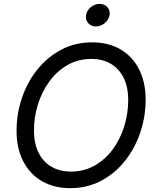

<svg xmlns="http://www.w3.org/2000/svg" viewBox="-20 -955 801 985"><path d="M339.8 10.3Q256.8 10.3 195.1 -25.6Q133.3 -61.5 99.1 -127.7Q64.9 -193.8 64.9 -284.2Q64.9 -370.6 92.3 -451.9Q119.6 -533.2 170.9 -597.4Q222.2 -661.6 293.5 -699.7Q364.7 -737.8 453.1 -737.8Q536.1 -737.8 597.7 -701.9Q659.2 -666 693.1 -600.1Q727.1 -534.2 727.1 -443.4Q727.1 -356.4 699.7 -275.4Q672.4 -194.3 621.3 -129.9Q570.3 -65.4 499 -27.6Q427.7 10.3 339.8 10.3ZM343.3 -74.7Q411.6 -74.7 466.3 -106Q521 -137.2 559.3 -189.9Q597.7 -242.7 617.7 -307.9Q637.7 -373 637.7 -441.4Q637.7 -510.3 613.5 -557.4Q589.4 -604.5 546.9 -628.7Q504.4 -652.8 449.7 -652.8Q381.3 -652.8 326.7 -621.6Q272 -590.3 233.4 -537.4Q194.8 -484.4 174.6 -419.4Q154.3 -354.5 154.3 -286.1Q154.3 -217.3 178.5 -170.2Q202.6 -123 245.4 -98.9Q288.1 -74.7 343.3 -74.7ZM471.7 -819.3Q447.3 -819.3 432.4 -836.4Q417.5 -853.5 421.4 -877.4Q425.3 -901.4 445.8 -918.2Q466.3 -935.1 491.2 -935.1Q516.1 -935.1 531 -918.2Q545.9 -901.4 542 -877.4Q538.1 -853.5 517.3 -836.4Q496.6 -819.3 471.7 -819.3Z"/></svg>

Font: Inter 18pt
Style: Italic
Weight: 400
Italic angle: -9.3988°
Designer: Rasmus Andersson
Foundry: rsms
Version: Version 4.001;git-66647c0bb